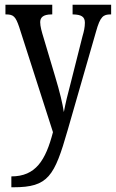

<svg xmlns="http://www.w3.org/2000/svg" viewBox="-20 -556 490 812"><path d="M28 190V236H37C184 236 210 190 266 -5L386 -422C404 -487 417 -495 448 -495H450V-536H287V-495H290C323 -494 339 -486 339 -460C339 -441 335 -423 329 -403L279 -205C266 -157 257 -119 250 -82C245 -116 233 -167 213 -233L165 -394C156 -423 150 -445 150 -462C150 -481 161 -495 198 -495H201V-536H3V-495H6C37 -495 46 -486 61 -442L204 3C173 122 131 190 28 190Z"/></svg>

Font: Noto Serif Sinhala ExtraCondensed
Style: Regular
Weight: 400
Width: 2
Designer: Jelle Bosma - Monotype Design Team
Foundry: Monotype Imaging Inc.
Version: Version 2.007